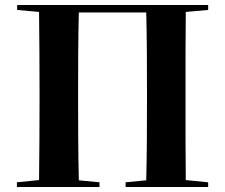

<svg xmlns="http://www.w3.org/2000/svg" viewBox="-20 -760 904 772"><path d="M817 -720 727 -712Q726 -630 726 -551.5Q726 -473 726 -395V-351Q726 -274 726 -196.5Q726 -119 727 -36L817 -27V-8H485V-27L568 -35Q570 -116 570.5 -196.5Q571 -277 571 -365V-395Q571 -473 570.5 -550.5Q570 -628 568 -710H297Q295 -628 294.5 -550.5Q294 -473 294 -395V-365Q294 -279 294.5 -199Q295 -119 297 -35L380 -27V-8H48V-27L137 -36Q138 -117 138.5 -195Q139 -273 139 -351V-395Q139 -473 138.5 -551Q138 -629 137 -712L49 -720V-740H817Z"/></svg>

Font: XinYuGongZhangJiaSongA
Style: Regular
Weight: 900
Designer: XinYuGong
Foundry: Adobe Systems Incorporated
Version: Version 1.00